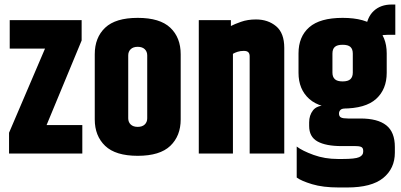

<svg xmlns="http://www.w3.org/2000/svg" viewBox="-20 -679 1773 849"><path d="M23 -590H341V-500L186 -126H344V0H20V-92L179 -464H23Z M399 -439Q399 -513 445 -556.5Q491 -600 589 -600Q687 -600 733 -556.5Q779 -513 779 -439V-151Q779 -78 733 -34Q687 10 589 10Q491 10 445 -34Q399 -78 399 -151ZM631 -434Q631 -451 620 -461.5Q609 -472 589 -472Q569 -472 558 -461.5Q547 -451 547 -434V-156Q547 -139 558 -128.5Q569 -118 589 -118Q609 -118 620 -128.5Q631 -139 631 -156Z M1001 -564Q1016 -572 1045.5 -582.5Q1075 -593 1112 -593Q1165 -593 1201 -563Q1237 -533 1237 -467V0H1084V-430Q1084 -442 1078 -448Q1072 -454 1058 -454Q1043 -454 1030.5 -450Q1018 -446 1010 -441V0H859V-590H1001Z M1347 -138Q1347 -169 1364 -191Q1381 -213 1421 -213Q1439 -213 1465 -208.5Q1491 -204 1505 -199Q1491 -199 1485 -192.5Q1479 -186 1479 -177Q1479 -164 1488 -159.5Q1497 -155 1519 -155H1574Q1650 -155 1688 -125Q1726 -95 1726 -29V-4Q1726 66 1674.5 108Q1623 150 1515 150H1478Q1408 150 1360 135.5Q1312 121 1292 106V-31Q1317 -12 1366.5 6Q1416 24 1474 24H1495Q1550 24 1568 16Q1586 8 1586 -8V-13Q1586 -20 1583 -24.5Q1580 -29 1572.5 -31Q1565 -33 1552 -33H1491Q1421 -33 1384 -53.5Q1347 -74 1347 -122ZM1300 -443Q1300 -517 1347.5 -558.5Q1395 -600 1495 -600Q1596 -600 1643 -558.5Q1690 -517 1690 -443V-357Q1690 -284 1643 -241.5Q1596 -199 1495 -199Q1395 -199 1347.5 -241.5Q1300 -284 1300 -357ZM1540 -442Q1540 -462 1529.5 -471.5Q1519 -481 1495 -481Q1471 -481 1460.5 -471.5Q1450 -462 1450 -442V-358Q1450 -339 1460.5 -329Q1471 -319 1495 -319Q1519 -319 1529.5 -329Q1540 -339 1540 -358ZM1712 -659H1728V-525H1693Q1676 -525 1662 -521.5Q1648 -518 1637 -511L1597 -547Q1602 -602 1632.5 -630.5Q1663 -659 1712 -659Z"/></svg>

Font: Khand Variable Light
Style: Regular
Weight: 300
Designer: Satya Rajpurohit
Foundry: Indian Type Foundry
Version: Version 3.000